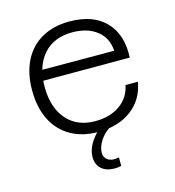

<svg xmlns="http://www.w3.org/2000/svg" viewBox="-113 -654 875 958"><g transform="rotate(-15 325.0 -174.5)"><path d="M330 12Q248 12 188 -22.5Q128 -57 96 -121Q64 -185 64 -274Q64 -361 96 -425Q128 -489 188.5 -523.5Q249 -558 332 -558Q454 -558 518.5 -491Q583 -424 577 -306H115L116 -360L511 -359Q507 -426 458.5 -464Q410 -502 332 -502Q236 -502 182.5 -441Q129 -380 129 -273Q129 -204 153 -152Q177 -100 222 -72Q267 -44 330 -44Q407 -44 458 -80.5Q509 -117 521 -179H585Q570 -90 502 -39Q434 12 330 12ZM396 205Q388 207 381 208Q374 209 362 209Q318 209 293.5 186.5Q269 164 269 126Q269 99 281.5 72Q294 45 316.5 20Q339 -5 367 -22L398 0Q360 23 339.5 55.5Q319 88 319 117Q319 139 334 151.5Q349 164 371 164Q379 164 384.5 163Q390 162 396 161Z"/></g></svg>

Font: Azeret Mono ExtraLight
Style: Regular
Weight: 250
Designer: Martin Vácha
Foundry: Displaay
Version: Version 1.002